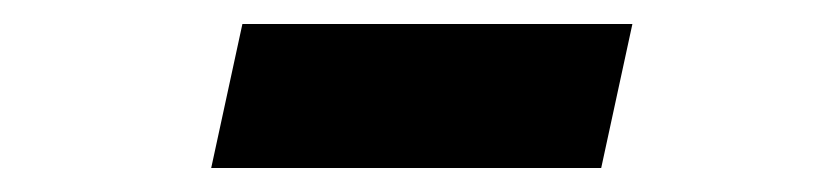

<svg xmlns="http://www.w3.org/2000/svg" viewBox="-20 -388 690 160"><path d="M182 -368H507L481 -248H156Z"/></svg>

Font: Azeret Mono SemiBold
Style: Italic
Weight: 600
Italic angle: -12°
Designer: Martin Vácha
Foundry: Displaay
Version: Version 1.000; Glyphs 3.0.3, build 3074